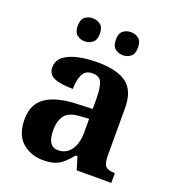

<svg xmlns="http://www.w3.org/2000/svg" viewBox="-138 -855 874 970"><g transform="rotate(20 299.5 -370.0)"><path d="M202 10Q136 10 90.5 -30Q45 -70 45 -153Q45 -234 101 -273Q157 -312 269 -316L351 -319V-374Q351 -424 340.5 -456Q330 -488 289 -488Q251 -488 236.5 -457.5Q222 -427 222 -380Q155 -380 121 -395Q87 -410 87 -447Q87 -484 115 -506Q143 -528 190 -538.5Q237 -549 293 -549Q398 -549 450.5 -511Q503 -473 503 -379V-124Q503 -83 516 -68Q529 -53 563 -53H567V0H381L360 -69H351Q329 -42 309.5 -24.5Q290 -7 265 1.5Q240 10 202 10ZM257 -63Q300 -63 325.5 -98Q351 -133 351 -191V-266L306 -263Q246 -260 223 -231.5Q200 -203 200 -149Q200 -63 257 -63ZM401 -626Q377 -626 359 -640Q341 -654 341 -688Q341 -723 359 -736.5Q377 -750 401 -750Q424 -750 442 -736.5Q460 -723 460 -688Q460 -654 442 -640Q424 -626 401 -626ZM195 -626Q172 -626 154 -640Q136 -654 136 -688Q136 -723 154 -736.5Q172 -750 195 -750Q218 -750 236.5 -736.5Q255 -723 255 -688Q255 -654 236.5 -640Q218 -626 195 -626Z"/></g></svg>

Font: Noto Serif Tamil
Style: Bold Italic
Weight: 700
Italic angle: -12°
Designer: Indian Type Foundry, Tom Grace, and the Monotype Design Team
Foundry: Monotype Imaging Inc.
Version: Version 2.003; ttfautohint (v1.8.4.7-5d5b)